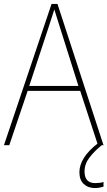

<svg xmlns="http://www.w3.org/2000/svg" viewBox="-20 -735 544 972"><path d="M476 0 386 -275H120L27 0H0L241 -715H271L504 0ZM282 -601Q276 -621 269.5 -641Q263 -661 255 -687Q248 -665 241 -643.5Q234 -622 227 -600L128 -300H377ZM408 133Q408 192 462 192Q474 192 486 190.5Q498 189 504 186V210Q497 212 485.5 214.5Q474 217 460 217Q426 217 404 196.5Q382 176 382 137Q382 63 476 -10L495 0Q458 30 433 62.5Q408 95 408 133Z"/></svg>

Font: Noto Sans Telugu SemiCondensed Thin
Style: Regular
Weight: 100
Width: 4
Designer: Jelle Bosma - Monotype Design Team
Foundry: Monotype Imaging Inc.
Version: Version 2.005; ttfautohint (v1.8.4.7-5d5b)